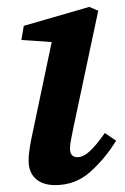

<svg xmlns="http://www.w3.org/2000/svg" viewBox="-20 -523 363 557"><path d="M63 -57Q63 -76 67 -99Q71 -122 77 -149L130 -401L42 -407L49 -448L239 -503L265 -492L193 -153Q189 -133 186 -117.5Q183 -102 183 -92Q183 -67 205 -67Q221 -67 239.5 -83.5Q258 -100 284 -137L317 -115Q285 -63 242 -24.5Q199 14 140 14Q104 14 83.5 -4.5Q63 -23 63 -57Z"/></svg>

Font: Source Serif 4 SmText Semibold
Style: Italic
Weight: 600
Italic angle: -12°
Designer: Frank Grießhammer
Foundry: Adobe
Version: Version 4.005;hotconv 1.1.0;makeotfexe 2.6.0